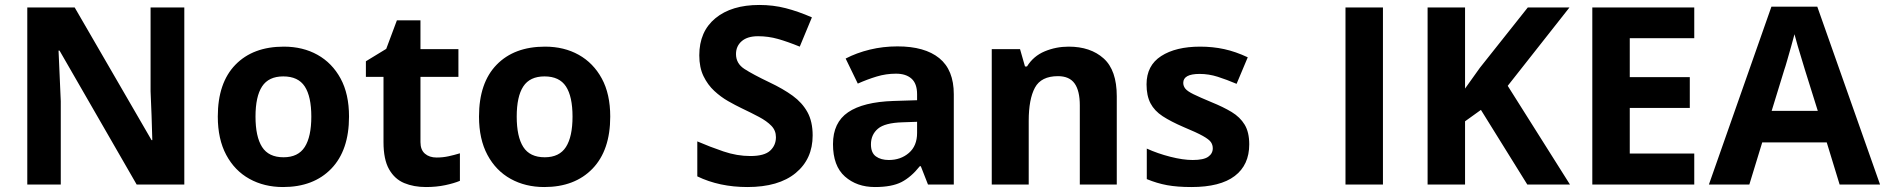

<svg xmlns="http://www.w3.org/2000/svg" viewBox="-20 -744 7599 774"><path d="M723 0H531L220 -540H216Q218 -489 220.5 -438Q223 -387 225 -336V0H90V-714H281L591 -179H594Q593 -229 591 -278Q589 -327 587 -376V-714H723Z M1387 -274Q1387 -138 1315.5 -64Q1244 10 1121 10Q1045 10 985.5 -23Q926 -56 892 -119.5Q858 -183 858 -274Q858 -410 929 -483Q1000 -556 1124 -556Q1201 -556 1260 -523Q1319 -490 1353 -427.5Q1387 -365 1387 -274ZM1010 -274Q1010 -193 1036.5 -151.5Q1063 -110 1123 -110Q1182 -110 1208.5 -151.5Q1235 -193 1235 -274Q1235 -355 1208.5 -395.5Q1182 -436 1122 -436Q1063 -436 1036.5 -395.5Q1010 -355 1010 -274Z M1740 -109Q1765 -109 1788 -114Q1811 -119 1834 -126V-15Q1810 -5 1774.5 2.5Q1739 10 1697 10Q1648 10 1609.5 -6Q1571 -22 1548.5 -61.5Q1526 -101 1526 -171V-434H1455V-497L1537 -547L1580 -662H1675V-546H1828V-434H1675V-171Q1675 -140 1693 -124.5Q1711 -109 1740 -109Z M2440 -274Q2440 -138 2368.5 -64Q2297 10 2174 10Q2098 10 2038.5 -23Q1979 -56 1945 -119.5Q1911 -183 1911 -274Q1911 -410 1982 -483Q2053 -556 2177 -556Q2254 -556 2313 -523Q2372 -490 2406 -427.5Q2440 -365 2440 -274ZM2063 -274Q2063 -193 2089.5 -151.5Q2116 -110 2176 -110Q2235 -110 2261.5 -151.5Q2288 -193 2288 -274Q2288 -355 2261.5 -395.5Q2235 -436 2175 -436Q2116 -436 2089.5 -395.5Q2063 -355 2063 -274Z M3256 -198Q3256 -103 3187.5 -46.5Q3119 10 2993 10Q2880 10 2791 -33V-174Q2842 -152 2896.5 -133.5Q2951 -115 3005 -115Q3061 -115 3084.5 -136.5Q3108 -158 3108 -191Q3108 -218 3089.5 -237Q3071 -256 3040 -272.5Q3009 -289 2969 -308Q2944 -320 2915 -336.5Q2886 -353 2859.5 -377.5Q2833 -402 2816 -437Q2799 -472 2799 -521Q2799 -617 2864 -670.5Q2929 -724 3041 -724Q3097 -724 3147.5 -711Q3198 -698 3253 -674L3204 -556Q3155 -576 3116 -587Q3077 -598 3036 -598Q2993 -598 2970 -578Q2947 -558 2947 -526Q2947 -488 2981 -466Q3015 -444 3082 -412Q3137 -386 3175.5 -358Q3214 -330 3235 -292Q3256 -254 3256 -198Z M3598 -557Q3708 -557 3766.5 -509.5Q3825 -462 3825 -364V0H3721L3692 -74H3688Q3653 -30 3614 -10Q3575 10 3507 10Q3434 10 3386 -32.5Q3338 -75 3338 -163Q3338 -250 3399 -291.5Q3460 -333 3582 -337L3677 -340V-364Q3677 -407 3654.5 -427Q3632 -447 3592 -447Q3552 -447 3514 -435.5Q3476 -424 3438 -407L3389 -508Q3433 -531 3486.5 -544Q3540 -557 3598 -557ZM3677 -253 3619 -251Q3547 -249 3519 -225Q3491 -201 3491 -162Q3491 -128 3511 -113.5Q3531 -99 3563 -99Q3611 -99 3644 -127.5Q3677 -156 3677 -208Z M4288 -556Q4376 -556 4429 -508.5Q4482 -461 4482 -356V0H4333V-319Q4333 -378 4312 -407.5Q4291 -437 4245 -437Q4177 -437 4152 -390.5Q4127 -344 4127 -257V0H3978V-546H4092L4112 -476H4120Q4146 -518 4191.5 -537Q4237 -556 4288 -556Z M5016 -162Q5016 -79 4957.5 -34.5Q4899 10 4783 10Q4726 10 4685 2.5Q4644 -5 4603 -22V-145Q4647 -125 4698 -112Q4749 -99 4788 -99Q4832 -99 4850.5 -112Q4869 -125 4869 -146Q4869 -160 4861.5 -171Q4854 -182 4829 -196Q4804 -210 4751 -232Q4700 -254 4667 -275.5Q4634 -297 4618 -327.5Q4602 -358 4602 -404Q4602 -480 4661 -518Q4720 -556 4818 -556Q4869 -556 4915 -546Q4961 -536 5010 -513L4965 -406Q4925 -423 4889 -434.5Q4853 -446 4816 -446Q4750 -446 4750 -410Q4750 -397 4758.5 -386.5Q4767 -376 4791.5 -364Q4816 -352 4864 -332Q4911 -313 4945 -292.5Q4979 -272 4997.5 -241.5Q5016 -211 5016 -162Z M5404 0V-714H5555V0Z M6309 0H6137L5950 -301L5886 -255V0H5735V-714H5886V-387Q5901 -408 5916 -429Q5931 -450 5946 -471L6139 -714H6307L6058 -398Z M6810 0H6399V-714H6810V-590H6550V-433H6792V-309H6550V-125H6810Z M7396 0 7344 -170H7084L7032 0H6869L7121 -717H7306L7559 0ZM7308 -297 7256 -463Q7251 -480 7243 -506Q7235 -532 7227 -559Q7219 -586 7214 -606Q7209 -586 7200.5 -556.5Q7192 -527 7184.5 -500.5Q7177 -474 7173 -463L7122 -297Z"/></svg>

Font: Noto Sans IKEA
Style: Bold
Weight: 600
Designer: Monotype Design Team
Foundry: Monotype Imaging Inc.
Version: Version 2.001